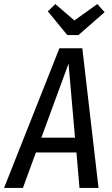

<svg xmlns="http://www.w3.org/2000/svg" viewBox="-49 -927 551 947"><path d="M328 -175H128L64 0H-29L244 -689H357L437 0H343ZM321 -248 289 -613 155 -248ZM467 -867 338 -754H283L187 -871L224 -907L318 -826L431 -907Z"/></svg>

Font: Fira Sans Compressed
Style: Italic
Weight: 400
Width: 1
Italic angle: -8°
Designer: bBox Type GmbH & Carrois Corporate GbR & Edenspiekermann AG
Foundry: bBox Type GmbH & Carrois Corporate GbR & Edenspiekermann AG
Version: Version 4.301